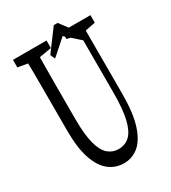

<svg xmlns="http://www.w3.org/2000/svg" viewBox="-210 -977 967 1087"><g transform="rotate(-30 274.0 -433.0)"><path d="M274.9 5.9Q219.2 5.9 176.8 -27.6Q134.3 -61 110.4 -131.8Q86.4 -202.6 86.4 -314V-444.3Q86.4 -506.8 86.4 -568.4Q86.4 -629.9 86.2 -692.4Q85.9 -754.9 84 -815.9H161.6Q160.6 -755.9 159.9 -694.1Q159.2 -632.3 159.2 -569.8Q159.2 -507.3 159.2 -444.3V-349.1Q159.2 -247.6 175 -188Q190.9 -128.4 220 -103.8Q249 -79.1 287.6 -79.1Q331.5 -79.1 361.1 -107.4Q390.6 -135.7 405.8 -200Q420.9 -264.2 420.9 -370.1V-815.9H460.9V-340.8Q460.9 -214.8 436.3 -138.7Q411.6 -62.5 369.9 -28.3Q328.1 5.9 274.9 5.9ZM21 -766.6V-815.9H240.2V-766.6L138.2 -749H122.6ZM341.8 -766.6V-815.9H527.3V-766.6L442.4 -750H426.8ZM344.7 -870.6 446.8 -733.4 431.6 -703.1 299.8 -820.8H364.3L231.4 -703.1L217.3 -733.4L319.3 -870.6Z"/></g></svg>

Font: Scarab Serif
Style: Regular
Weight: 400
Designer: John Roberts
Foundry: Scarab
Version: 1.0